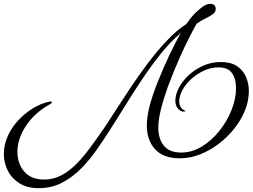

<svg xmlns="http://www.w3.org/2000/svg" viewBox="-20 -810 1320 1003"><path d="M545 -117Q518 -75 483.5 -25.5Q449 24 404.5 69.5Q360 115 305 144Q250 173 183 173Q122 173 81.5 147.5Q41 122 20.5 81Q0 40 0 -5Q0 -53 20 -98Q40 -143 74 -180Q108 -217 150 -243Q192 -269 237 -279Q241 -280 243 -280Q251 -280 251 -274Q251 -271 240 -265Q161 -221 116 -153Q71 -85 71 -17Q71 45 107 86.5Q143 128 210 128Q260 128 302.5 105Q345 82 382 43.5Q419 5 452.5 -40.5Q486 -86 517 -131Q543 -169 579.5 -226Q616 -283 659.5 -348.5Q703 -414 751.5 -478.5Q800 -543 851.5 -597.5Q903 -652 954 -685Q973 -713 990 -732Q1009 -752 1033.5 -771Q1058 -790 1077 -790Q1093 -790 1100 -782.5Q1107 -775 1107 -764Q1107 -747 1092 -736Q1077 -725 1054 -714Q1031 -703 1007 -686Q961 -603 925 -523Q889 -443 857 -357Q834 -293 820.5 -238.5Q807 -184 807 -143Q807 -85 836 -49Q865 -13 927 -13Q982 -13 1033.5 -44Q1085 -75 1125.5 -125.5Q1166 -176 1189.5 -235Q1213 -294 1213 -350Q1213 -398 1192 -428Q1171 -458 1121 -458Q1083 -458 1046.5 -441.5Q1010 -425 980.5 -398.5Q951 -372 933.5 -340.5Q916 -309 916 -278Q916 -268 922 -254.5Q928 -241 941 -235Q948 -232 948 -231Q948 -227 937 -227Q923 -227 909.5 -243Q896 -259 896 -283Q896 -316 914.5 -351.5Q933 -387 966 -417.5Q999 -448 1042 -467Q1085 -486 1134 -486Q1186 -486 1218 -464.5Q1250 -443 1265 -408.5Q1280 -374 1280 -334Q1280 -284 1260 -234Q1240 -184 1204.5 -139Q1169 -94 1123 -59Q1077 -24 1025 -3.5Q973 17 919 17Q834 17 790.5 -30Q747 -77 747 -155Q747 -196 759.5 -248Q772 -300 800 -372Q834 -458 865.5 -523.5Q897 -589 924 -637Q870 -592 819 -528Q768 -464 720 -392Q672 -320 628 -248.5Q584 -177 545 -117Z"/></svg>

Font: Great Vibes
Style: Regular
Weight: 400
Designer: Robert E. Leuschke, Viktoriya Grabowska, Viviana Monsalve, Eben Sorkin
Foundry: Robert E. Leuschke
Version: Version 1.103; ttfautohint (v1.8.4.7-5d5b)